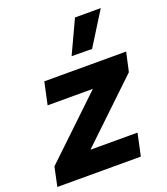

<svg xmlns="http://www.w3.org/2000/svg" viewBox="-153 -882 852 981"><g transform="rotate(-20 272.5 -391.5)"><path d="M397 -602 286 -603 370 -783H510ZM-11 0 11 -104 331 -409H85L111 -530H556L533 -426L213 -121H469L443 0Z"/></g></svg>

Font: Be Vietnam Pro
Style: Bold Italic
Weight: 700
Italic angle: -12°
Designer: Lam Bao, Tony Le, Vietanh Nguyen
Foundry: Yellow Type Foundry
Version: Version 1.002; ttfautohint (v1.8.3)